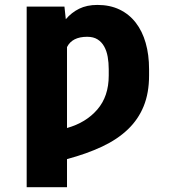

<svg xmlns="http://www.w3.org/2000/svg" viewBox="-20 -573 729 796"><path d="M90.6 -545.5H247.2L252.8 -493.3Q276.3 -521 308.2 -536.8Q340.2 -552.6 383.9 -552.6Q435.7 -552.6 475.7 -533.4Q515.6 -514.2 542.8 -479Q570 -443.9 584 -394.9Q598 -345.9 598 -286.2V-259.6Q598 -187.5 575.6 -132.6Q553.3 -77.8 509.9 -36.4Q466.6 5 403.2 34.8Q339.8 64.6 257.8 86.6V203.1H90.6ZM383.5 -119Q430.8 -173.7 430.8 -259.6V-286.2Q430.8 -313.2 426.5 -337.5Q422.2 -361.9 411.9 -380.3Q401.6 -398.8 384.6 -409.6Q367.5 -420.5 341.6 -420.5Q279.1 -420.5 257.8 -377.8V-42.3Q336.3 -64.3 383.5 -119Z"/></svg>

Font: Inter P Extra Bold
Style: Regular
Weight: 800
Designer: Rasmus Andersson
Foundry: rsms
Version: Version 3.018;git-588b23468